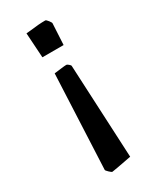

<svg xmlns="http://www.w3.org/2000/svg" viewBox="-167 -505 605 737"><g transform="rotate(-30 135.5 -136.0)"><path d="M82 -445 103 -447Q140 -452 169 -452Q173 -452 181 -441.5Q189 -431 188 -428L183 -335H89ZM80 159 99 -258Q108 -259 127.5 -261.5Q147 -264 154 -264Q157 -264 163.5 -258.5Q170 -253 170 -250L190 164Q107 180 102 180Q99 180 89.5 171Q80 162 80 159Z"/></g></svg>

Font: Grenze Medium
Style: Regular
Weight: 500
Designer: Renata Polastri
Foundry: Omnibus-Type
Version: Version 1.002; ttfautohint (v1.8)